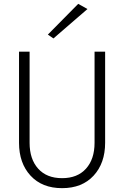

<svg xmlns="http://www.w3.org/2000/svg" viewBox="-20 -969 646 999"><path d="M435 -922 258 -769 229 -789 387 -949ZM79 -700H134V-226Q134 -141 178.5 -91.5Q223 -42 303 -42Q383 -42 427.5 -91.5Q472 -141 472 -226V-700H527V-226Q527 -120 467 -55Q407 10 303 10Q199 10 139 -55Q79 -120 79 -226Z"/></svg>

Font: Renner* Light
Style: Light
Weight: 300
Version: Version 003.000 ; ttfautohint (v0.97) -l 8 -r 50 -G 200 -x 1